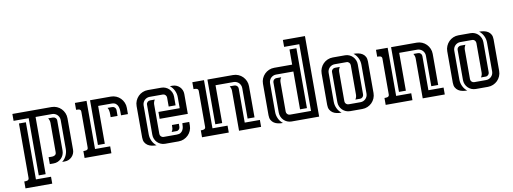

<svg xmlns="http://www.w3.org/2000/svg" viewBox="-63 -1001 4036 1511"><g transform="rotate(-10 1955.0 -245.0)"><path d="M214.8 -384.8V72.3H159.7V-384.8H39.1V-439.9H352.1Q374.5 -439.9 394.3 -431.4Q414.1 -422.9 428.7 -408Q443.4 -393.1 451.9 -373.3Q460.4 -353.5 460.4 -331.1V-79.6Q460.4 -63 454.1 -48.6Q447.8 -34.2 437 -23.4Q426.3 -12.7 411.9 -6.3Q397.5 0 380.9 0H359.4Q381.3 -17.1 393.3 -42.5Q405.3 -67.9 405.3 -95.7V-326.7Q405.3 -338.4 400.6 -349.1Q396 -359.9 388.2 -367.7Q380.4 -375.5 369.9 -380.1Q359.4 -384.8 347.7 -384.8ZM132.3 -356.9V99.6H252.9V154.8H39.1V99.6Q45.4 99.6 52 99.4Q58.6 99.1 64.2 97.2Q69.8 95.2 73.5 90.8Q77.1 86.4 77.1 77.6V-356.9ZM322.3 -319.3Q322.3 -329.1 319.1 -338.9Q315.9 -348.6 310.5 -356.9H348.6Q360.4 -356.9 369.1 -348.6Q377.9 -340.3 377.9 -328.1V-86.9Q377.9 -68.8 371.1 -53Q364.3 -37.1 352.5 -25.4Q340.8 -13.7 325 -6.8Q309.1 0 291 0H260.7V-55.2Q269.5 -55.2 280 -54.7Q290.5 -54.2 300 -56.4Q309.6 -58.6 315.9 -64.7Q322.3 -70.8 322.3 -84Z M714.8 -384.8V-82.5H659.7V-439.9H826.2Q848.6 -439.9 868.4 -431.4Q888.2 -422.9 902.8 -408Q917.5 -393.1 926 -373.3Q934.6 -353.5 934.6 -331.1V-280.8H879.4Q879.4 -296.9 879.2 -315.2Q878.9 -333.5 873.8 -348.9Q868.7 -364.3 856.9 -374.5Q845.2 -384.8 821.8 -384.8ZM538.6 -439.9H631.8V-55.2H752.9V0H538.6V-55.2Q544.4 -55.2 551.3 -55.4Q558.1 -55.7 563.7 -57.4Q569.3 -59.1 573 -63.5Q576.7 -67.9 576.7 -76.7V-362.8Q576.7 -371.6 573 -376.2Q569.3 -380.9 563.7 -382.6Q558.1 -384.3 551.5 -384.5Q544.9 -384.8 538.6 -384.8ZM796.4 -280.8Q796.4 -291 796.6 -300.8Q796.9 -310.5 796.1 -320.3Q795.4 -330.1 793 -339.1Q790.5 -348.1 784.7 -356.9H822.8Q834.5 -356.9 843 -348.4Q851.6 -339.8 851.6 -328.1V-280.8Z M1260.7 -283.7V-355.5Q1260.7 -367.2 1252.2 -376Q1243.7 -384.8 1231.9 -384.8H1125.5Q1113.8 -384.8 1103.3 -380.1Q1092.8 -375.5 1085 -367.7Q1077.1 -359.9 1072.5 -349.1Q1067.9 -338.4 1067.9 -326.7V-95.7Q1067.9 -67.9 1079.8 -42.5Q1091.8 -17.1 1113.8 0Q1094.2 0 1075.9 -3.7Q1057.6 -7.3 1043.7 -16.6Q1029.8 -25.9 1021.2 -41Q1012.7 -56.2 1012.7 -79.6V-331.1Q1012.7 -353.5 1021.2 -373.3Q1029.8 -393.1 1044.4 -408Q1059.1 -422.9 1078.9 -431.4Q1098.6 -439.9 1121.1 -439.9H1229Q1247.1 -439.9 1262.9 -433.1Q1278.8 -426.3 1290.5 -414.6Q1302.2 -402.8 1309.1 -387Q1315.9 -371.1 1315.9 -353V-283.7ZM1150.9 -84Q1150.9 -72.3 1159.4 -63.7Q1168 -55.2 1179.7 -55.2H1285.6Q1304.7 -55.2 1315.9 -62.3Q1327.1 -69.3 1333.5 -80.8Q1339.8 -92.3 1341.8 -106.7Q1343.8 -121.1 1343.8 -136.2H1398.9V-108.4Q1398.9 -85.9 1390.4 -66.2Q1381.8 -46.4 1366.9 -31.7Q1352.1 -17.1 1332.3 -8.5Q1312.5 0 1290 0H1182.1Q1164.1 0 1148.2 -6.8Q1132.3 -13.7 1120.6 -25.4Q1108.9 -37.1 1102.1 -53Q1095.2 -68.8 1095.2 -86.9V-328.1Q1095.2 -340.3 1104 -348.6Q1112.8 -356.9 1124.5 -356.9H1162.6Q1157.2 -348.6 1154.1 -338.9Q1150.9 -329.1 1150.9 -319.3ZM1173.8 -255.9H1343.8V-344.2Q1343.8 -372.1 1331.5 -397.5Q1319.3 -422.9 1297.4 -439.9H1319.3Q1335.4 -439.9 1350.1 -433.6Q1364.7 -427.2 1375.5 -416.5Q1386.2 -405.8 1392.6 -391.1Q1398.9 -376.5 1398.9 -360.4V-200.7H1173.8ZM1249 -82.5Q1258.3 -96.2 1259.5 -108.4Q1260.7 -120.6 1260.7 -136.2H1315.9V-111.8Q1315.9 -100.1 1307.6 -91.3Q1299.3 -82.5 1287.1 -82.5Z M1652.8 -384.8V-82.5H1597.7V-439.9H1802.7Q1825.2 -439.9 1845 -431.4Q1864.7 -422.9 1879.4 -408Q1894 -393.1 1902.6 -373.3Q1911.1 -353.5 1911.1 -331.1V-82.5H1856V-326.7Q1856 -338.4 1851.3 -349.1Q1846.7 -359.9 1838.9 -367.7Q1831.1 -375.5 1820.3 -380.1Q1809.6 -384.8 1797.9 -384.8ZM1477.1 -439.9H1570.3V-55.2H1690.9V0H1477.1V-55.2Q1482.9 -55.2 1489.7 -55.4Q1496.6 -55.7 1502.2 -57.6Q1507.8 -59.6 1511.5 -64Q1515.1 -68.4 1515.1 -76.7V-362.8Q1515.1 -371.6 1511.5 -376Q1507.8 -380.4 1502.2 -382.3Q1496.6 -384.3 1490 -384.5Q1483.4 -384.8 1477.1 -384.8ZM1772.9 -319.3Q1772.9 -329.1 1769.8 -338.9Q1766.6 -348.6 1761.2 -356.9H1799.3Q1811 -356.9 1819.6 -348.4Q1828.1 -339.8 1828.1 -328.1V-55.2H1949.2V0H1772.9Z M2413.1 -643.6V0H2192.4Q2174.3 0 2158.4 -6.8Q2142.6 -13.7 2130.9 -25.4Q2119.1 -37.1 2112.3 -53Q2105.5 -68.8 2105.5 -86.9V-328.1Q2105.5 -339.8 2114 -348.4Q2122.6 -356.9 2134.3 -356.9H2172.9Q2160.6 -340.3 2160.6 -319.3V-84Q2160.6 -72.3 2169.2 -63.7Q2177.7 -55.2 2189.5 -55.2H2357.9V-588.4H2236.8V-643.6ZM2274.9 -384.8H2135.7Q2124 -384.8 2113.5 -380.1Q2103 -375.5 2095.2 -367.7Q2087.4 -359.9 2082.8 -349.1Q2078.1 -338.4 2078.1 -326.7V-95.7Q2078.1 -67.9 2090.1 -42.5Q2102.1 -17.1 2124 0Q2104.5 0 2086.2 -3.7Q2067.9 -7.3 2053.7 -16.6Q2039.6 -25.9 2031 -41Q2022.5 -56.2 2022.5 -79.6V-331.1Q2022.5 -353.5 2031 -373.3Q2039.6 -393.1 2054.4 -408Q2069.3 -422.9 2089.1 -431.4Q2108.9 -439.9 2131.3 -439.9H2274.9V-561H2330.1V-82.5H2274.9Z M2629.4 -84Q2629.4 -72.3 2637.9 -63.7Q2646.5 -55.2 2658.2 -55.2H2753.4Q2765.6 -55.2 2776.1 -59.8Q2786.6 -64.5 2794.4 -72.3Q2802.2 -80.1 2806.9 -90.6Q2811.5 -101.1 2811.5 -113.3V-344.2Q2811.5 -372.1 2799.3 -397.5Q2787.1 -422.9 2765.1 -439.9Q2784.7 -439.9 2803 -436.3Q2821.3 -432.6 2835.4 -423.6Q2849.6 -414.6 2858.2 -399.2Q2866.7 -383.8 2866.7 -360.4V-108.4Q2866.7 -85.9 2858.2 -66.2Q2849.6 -46.4 2835 -31.7Q2820.3 -17.1 2800.5 -8.5Q2780.8 0 2758.3 0H2660.6Q2642.6 0 2626.7 -6.8Q2610.8 -13.7 2599.1 -25.4Q2587.4 -37.1 2580.6 -53Q2573.7 -68.8 2573.7 -86.9V-328.1Q2573.7 -340.3 2582.5 -348.6Q2591.3 -356.9 2603 -356.9H2641.1Q2635.7 -348.6 2632.6 -338.9Q2629.4 -329.1 2629.4 -319.3ZM2728.5 -355.5Q2728.5 -367.2 2720.2 -376Q2711.9 -384.8 2699.7 -384.8H2604Q2592.3 -384.8 2581.8 -380.1Q2571.3 -375.5 2563.5 -367.7Q2555.7 -359.9 2551 -349.1Q2546.4 -338.4 2546.4 -326.7V-95.7Q2546.4 -67.9 2558.3 -42.5Q2570.3 -17.1 2592.3 0Q2572.8 0 2554.4 -3.7Q2536.1 -7.3 2522.2 -16.6Q2508.3 -25.9 2499.8 -41Q2491.2 -56.2 2491.2 -79.6V-331.1Q2491.2 -353.5 2499.8 -373.3Q2508.3 -393.1 2522.9 -408Q2537.6 -422.9 2557.4 -431.4Q2577.1 -439.9 2599.6 -439.9H2697.3Q2714.8 -439.9 2730.7 -433.1Q2746.6 -426.3 2758.3 -414.3Q2770 -402.3 2776.9 -386.5Q2783.7 -370.6 2783.7 -353V-111.8Q2783.7 -100.1 2775.4 -91.3Q2767.1 -82.5 2754.9 -82.5H2716.8Q2728.5 -99.1 2728.5 -120.6Z M3120.6 -384.8V-82.5H3065.4V-439.9H3270.5Q3293 -439.9 3312.7 -431.4Q3332.5 -422.9 3347.2 -408Q3361.8 -393.1 3370.4 -373.3Q3378.9 -353.5 3378.9 -331.1V-82.5H3323.7V-326.7Q3323.7 -338.4 3319.1 -349.1Q3314.5 -359.9 3306.6 -367.7Q3298.8 -375.5 3288.1 -380.1Q3277.3 -384.8 3265.6 -384.8ZM2944.8 -439.9H3038.1V-55.2H3158.7V0H2944.8V-55.2Q2950.7 -55.2 2957.5 -55.4Q2964.4 -55.7 2970 -57.6Q2975.6 -59.6 2979.2 -64Q2982.9 -68.4 2982.9 -76.7V-362.8Q2982.9 -371.6 2979.2 -376Q2975.6 -380.4 2970 -382.3Q2964.4 -384.3 2957.8 -384.5Q2951.2 -384.8 2944.8 -384.8ZM3240.7 -319.3Q3240.7 -329.1 3237.5 -338.9Q3234.4 -348.6 3229 -356.9H3267.1Q3278.8 -356.9 3287.4 -348.4Q3295.9 -339.8 3295.9 -328.1V-55.2H3417V0H3240.7Z M3633.3 -84Q3633.3 -72.3 3641.8 -63.7Q3650.4 -55.2 3662.1 -55.2H3757.3Q3769.5 -55.2 3780 -59.8Q3790.5 -64.5 3798.3 -72.3Q3806.2 -80.1 3810.8 -90.6Q3815.4 -101.1 3815.4 -113.3V-344.2Q3815.4 -372.1 3803.2 -397.5Q3791 -422.9 3769 -439.9Q3788.6 -439.9 3806.9 -436.3Q3825.2 -432.6 3839.4 -423.6Q3853.5 -414.6 3862.1 -399.2Q3870.6 -383.8 3870.6 -360.4V-108.4Q3870.6 -85.9 3862.1 -66.2Q3853.5 -46.4 3838.9 -31.7Q3824.2 -17.1 3804.4 -8.5Q3784.7 0 3762.2 0H3664.6Q3646.5 0 3630.6 -6.8Q3614.7 -13.7 3603 -25.4Q3591.3 -37.1 3584.5 -53Q3577.6 -68.8 3577.6 -86.9V-328.1Q3577.6 -340.3 3586.4 -348.6Q3595.2 -356.9 3606.9 -356.9H3645Q3639.6 -348.6 3636.5 -338.9Q3633.3 -329.1 3633.3 -319.3ZM3732.4 -355.5Q3732.4 -367.2 3724.1 -376Q3715.8 -384.8 3703.6 -384.8H3607.9Q3596.2 -384.8 3585.7 -380.1Q3575.2 -375.5 3567.4 -367.7Q3559.6 -359.9 3554.9 -349.1Q3550.3 -338.4 3550.3 -326.7V-95.7Q3550.3 -67.9 3562.3 -42.5Q3574.2 -17.1 3596.2 0Q3576.7 0 3558.3 -3.7Q3540 -7.3 3526.1 -16.6Q3512.2 -25.9 3503.7 -41Q3495.1 -56.2 3495.1 -79.6V-331.1Q3495.1 -353.5 3503.7 -373.3Q3512.2 -393.1 3526.9 -408Q3541.5 -422.9 3561.3 -431.4Q3581.1 -439.9 3603.5 -439.9H3701.2Q3718.8 -439.9 3734.6 -433.1Q3750.5 -426.3 3762.2 -414.3Q3773.9 -402.3 3780.8 -386.5Q3787.6 -370.6 3787.6 -353V-111.8Q3787.6 -100.1 3779.3 -91.3Q3771 -82.5 3758.8 -82.5H3720.7Q3732.4 -99.1 3732.4 -120.6Z"/></g></svg>

Font: Isar CAT
Style: Regular
Weight: 400
Designer: Digitized by Peter Wiegel
Foundry: CAT-Fonts, Peter Wiegel
Version: Version 1.000; ttfautohint (v1.3)